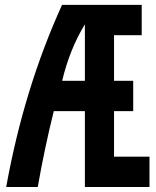

<svg xmlns="http://www.w3.org/2000/svg" viewBox="-20 -752 626 772"><path d="M4.9 0Q76.2 -395.5 229.5 -732.4H549.8V-610.4H438.5V-427.2H515.6V-305.2H438.5V-122.1H581.1V0H321.3V-305.2H196.3Q159.2 -156.7 131.8 0ZM230 -427.2H321.3V-654.3Q259.8 -553.2 230 -427.2Z"/></svg>

Font: Consola Mono
Style: Bold
Weight: 700
Monospace: yes
Designer: Wojciech Kalinowski "wmk69" (wmk69@o2.pl)
Foundry: Wojciech Kalinowski "wmk69" (wmk69@o2.pl)
Version: Version 2.1.0